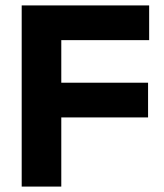

<svg xmlns="http://www.w3.org/2000/svg" viewBox="-20 -688 606 708"><path d="M60 0V-668H530V-540H206V-383H526V-255H206V0Z"/></svg>

Font: Atkinson Hyperlegible Next
Style: Bold
Weight: 700
Designer: Elliott Scott, Megan Eiswerth, Linus Boman, Theodore Petrosky, Letters from Sweden
Foundry: Applied Design Works, Letters from Sweden
Version: Version 2.001